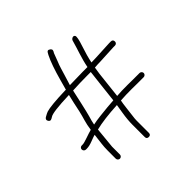

<svg xmlns="http://www.w3.org/2000/svg" viewBox="-176 -800 982 982"><g transform="rotate(-45 315.5 -309.0)"><path d="M571 -220C571 -227.9 563.9 -235 556 -235H510C483.7 -235 455.6 -236.1 427 -235L392 -233C393.1 -238.3 396.1 -265.3 401 -313.9C405.9 -362.5 410.2 -396.5 414 -416C428.7 -417.3 442 -418 454 -418L554 -423H566C574.2 -423 581 -429.1 581 -437.5C581 -447.8 576 -453 566 -453H554L454 -448C443.3 -448 432 -447.7 420 -447C425.4 -474.2 434 -505.1 445.6 -539.5C457.2 -573.9 461.2 -594.5 457.5 -601.2C451.1 -613 433.9 -604.4 431.1 -594.1C417.9 -545.2 399.1 -498.6 389 -445H356L260 -443C265.3 -461 270.7 -478.3 276 -495C284.7 -522.2 291.7 -550.3 301.5 -572.5C308.1 -587.4 311.8 -602.1 318 -616L323 -625C327.6 -634.3 323.9 -641.7 311.8 -647.2C305.7 -649.9 300.4 -646.9 296 -638L291 -629C275.5 -598.1 259.8 -553.2 243.7 -494.3C234.6 -460.8 229.7 -443 229 -441H221C151.8 -438.8 106.2 -434.4 84.4 -427.7C79.3 -426.1 70.2 -421.5 57 -414C48.3 -408 46.8 -400.8 52.5 -392.5C61.2 -379.8 70.6 -387.6 80 -393C91.7 -402.3 138.7 -408.3 221 -411C213.8 -384 206.4 -345.9 199.5 -314.5C190.5 -273.8 179.5 -250.1 174 -206C150.5 -200.5 106.7 -182 92 -182H85C76.8 -182 70 -175.9 70 -167.5C70 -159.2 76.8 -152 85 -152H92C103.9 -152 118.4 -155.3 135.4 -162C152.5 -168.7 164 -172.7 170 -174C164.8 -125.8 160 -107 160 -68V-11C160 -3.1 167.1 4 175 4C182.9 4 190 -3.1 190 -11V-68L201 -181C240.6 -190.9 293 -197.6 358 -201C358 -200.3 355.5 -184.8 350.5 -154.5C345.5 -124.2 343 -97 343 -73V15C343 25 348 30 358 30C368 30 373 25 373 15V-73C373 -81.7 374 -93 376 -107C379 -127.8 384.5 -184.8 389 -203L429 -205C456.4 -206.2 484.1 -205 510 -205H556C563.9 -205 571 -212.1 571 -220ZM383 -415C380.7 -402 367.9 -278.5 362 -231C347.3 -230.3 332.2 -229.2 316.5 -227.5C287.7 -224.4 230.3 -219.3 205 -213C207.7 -227.7 211.6 -243.3 216.8 -259.9C223.6 -281.5 246.9 -389 252 -412C288 -414 322.7 -415 356 -415Z"/></g></svg>

Font: MewTooHand
Style: Regular
Weight: 400
Designer: Mew Too, Robert Jablonski
Version: Version 0.77